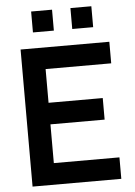

<svg xmlns="http://www.w3.org/2000/svg" viewBox="-60 -959 707 1005"><g transform="rotate(-5 293.0 -457.0)"><path d="M458.5 -803.7H348.6V-913.6H458.5ZM252 -803.7H142.1V-913.6H252ZM536.1 0H69.8V-720.2H536.1V-606.9H191.4V-429.7H476.1V-316.4H191.4V-112.8H536.1Z"/></g></svg>

Font: Vela Sans Bd
Style: Bold
Weight: 700
Designer: Principal design: Mikhail Sharanda - project Manrope.
Design modification: Ravid Balaliev
Foundry: Mikhail Sharanda
Version: Version 1.001